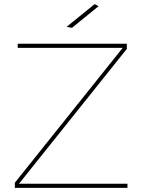

<svg xmlns="http://www.w3.org/2000/svg" viewBox="-20 -911 690 931"><path d="M439 -891 458 -881 329 -776 303 -781ZM66 -699H595V-674L72 -20H598V0H52V-25L575 -679H66Z"/></svg>

Font: Montserrat arm Thin
Style: Regular
Weight: 250
Designer: Julieta Ulanovsky
Foundry: Julieta Ulanovsky
Version: Version 6.000;PS 006.000;hotconv 1.0.88;makeotf.lib2.5.64775